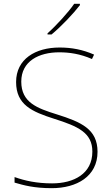

<svg xmlns="http://www.w3.org/2000/svg" viewBox="-20 -1023 583 1002"><path d="M397 -996V-1003H367C338 -960 273 -889 228 -849V-843H249C302 -887 362 -951 397 -996ZM489 -231C489 -349 404 -386 277 -426C174 -458 91 -488 91 -597C91 -704 183 -750 289 -750C342 -750 398 -742 460 -715L471 -738C412 -764 354 -775 291 -775C165 -775 64 -715 64 -595C64 -476 147 -440 263 -403C386 -364 462 -331 462 -232C462 -116 365 -66 252 -66C171 -66 109 -80 56 -99V-70C104 -56 158 -41 250 -41C380 -41 489 -102 489 -231Z"/></svg>

Font: Noto Sans Tamil UI Thin
Style: Regular
Weight: 100
Designer: Jelle Bosma - Monotype Design Team
Foundry: Monotype Imaging Inc.
Version: Version 2.004